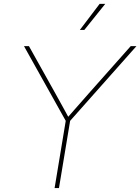

<svg xmlns="http://www.w3.org/2000/svg" viewBox="-20 -964 719 984"><path d="M259.8 0 316.9 -344.7 103 -727.5H128.4L264.2 -484.4Q281.7 -453.1 298.8 -421.9Q315.9 -390.6 333 -359.4H324.2Q351.6 -390.6 379.2 -421.9Q406.7 -453.1 434.1 -484.4L649.9 -727.5H679.2L339.4 -344.7L282.2 0ZM389.2 -810.5 490.7 -944.3H519.5L412.1 -810.5Z"/></svg>

Font: Inter 18pt Thin
Style: Italic
Weight: 250
Italic angle: -9.3988°
Version: Version 4.001;git-66647c0bb